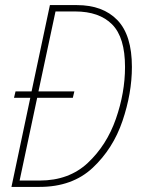

<svg xmlns="http://www.w3.org/2000/svg" viewBox="-20 -734 566 754"><path d="M135 0Q264 0 344 -75Q424 -150 461 -259Q498 -368 498 -471Q498 -596 441 -655Q384 -714 282 -714H176L104 -375H41L35 -350H99L25 0ZM57 -25 126 -350H266L272 -375H131L198 -689H275Q370 -689 420.5 -638Q471 -587 471 -471Q471 -370 435 -267Q399 -164 325 -94.5Q251 -25 136 -25Z"/></svg>

Font: Noto Sans Display SemiCondensed Thin
Style: Italic
Weight: 250
Width: 4
Designer: Monotype Design team
Foundry: Monotype Imaging Inc.
Version: 1.000